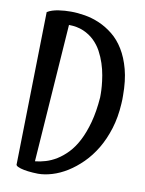

<svg xmlns="http://www.w3.org/2000/svg" viewBox="-84 -782 648 856"><g transform="rotate(10 240.5 -354.5)"><path d="M460 -357.9Q456.5 -295.9 440.4 -244.1Q424.3 -192.4 399.7 -151.1Q375 -109.9 343.8 -78.9Q312.5 -47.9 279.1 -27.1Q245.6 -6.3 211.7 3.9Q177.7 14.2 147.9 14.2Q123 13.7 102.5 11.2Q93.8 10.3 85 8.5Q76.2 6.8 68.6 4.6Q61 2.4 55.2 -0.5Q49.3 -3.4 46.9 -7.8L61 -702.1Q70.8 -708.5 83.7 -712.6Q96.7 -716.8 111.1 -719Q125.5 -721.2 140.1 -722.2Q154.8 -723.1 168 -723.1Q197.8 -723.1 231.2 -717.5Q264.6 -711.9 297.4 -697.8Q330.1 -683.6 359.6 -659.9Q389.2 -636.2 411.6 -599.6Q434.1 -563 447.5 -512.7Q460.9 -462.4 460.9 -395Q460.9 -385.7 460.9 -376.7Q460.9 -367.7 460 -357.9ZM361.8 -369.1Q361.8 -371.6 361.8 -385.5Q361.8 -399.4 360.1 -420.4Q358.4 -441.4 354 -467.5Q349.6 -493.7 340.8 -520.5Q332 -547.4 318.4 -572.8Q304.7 -598.1 283.9 -618.2Q263.2 -638.2 234.9 -650.4Q206.5 -662.6 168.9 -663.1L125 -38.1Q147 -40 171.9 -47.4Q196.8 -54.7 221.4 -69.8Q246.1 -85 269.3 -109.1Q292.5 -133.3 311.3 -169.4Q330.1 -205.6 343.5 -254.9Q356.9 -304.2 361.8 -369.1Z"/></g></svg>

Font: Englebert
Style: Regular
Weight: 400
Designer: Astigmatic (AOETI)
Foundry: Astigmatic (AOETI)
Version: Version 1.000